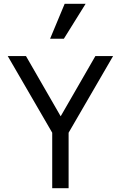

<svg xmlns="http://www.w3.org/2000/svg" viewBox="-20 -997 640 1017"><path d="M256.6 0H343.4V-294L579 -700H485.2L301.4 -381L117.6 -700H21L256.6 -294ZM433.6 -977H322.6L245.4 -792H318.4Z"/></svg>

Font: CommitMonoV143 ExtLt
Style: Regular
Weight: 200
Monospace: yes
Designer: Eigil Nikolajsen
Foundry: Eigil Nikolajsen
Version: Version 1.143